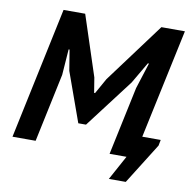

<svg xmlns="http://www.w3.org/2000/svg" viewBox="-89 -787 991 1005"><g transform="rotate(10 406.5 -285.0)"><path d="M613 -363 657 -501H651L585 -388L388 -129H347L253 -391L235 -501H230L220 -364L143 0H20L168 -700H283L388 -380L401 -300H406L452 -382L688 -700H813L689 -118H787L781 -87L645 130H555L626 0H536Z"/></g></svg>

Font: PT Sans
Style: Bold Italic
Weight: 700
Italic angle: -12°
Designer: A.Korolkova, O.Umpeleva, V.Yefimov
Foundry: ParaType Ltd
Version: Version 2.003W OFL